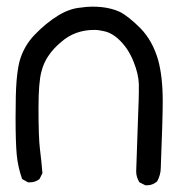

<svg xmlns="http://www.w3.org/2000/svg" viewBox="-20 -552 540 572"><path d="M385.7 -41 391.6 -211.9Q393.6 -258.8 393.6 -277.3Q393.6 -295.9 393.6 -301.8Q392.6 -332 377.9 -368.2Q363.3 -405.3 337.9 -430.7Q314.5 -454.1 290 -459Q274.4 -462.9 260.7 -462.9Q203.1 -462.9 162.1 -426.8Q115.2 -387.7 103.5 -338.9Q94.7 -307.6 94.7 -230.5Q94.7 -141.6 99.1 -106.9Q103.5 -72.3 106.4 -36.1L97.7 -18.6Q85 -8.8 69.3 -8.8Q67.4 -8.8 63.5 -8.8L45.9 -18.6Q33.2 -54.7 29.8 -91.8Q26.4 -128.9 26.4 -201.7Q26.4 -274.4 29.3 -310.1Q32.2 -345.7 38.1 -369.1Q50.8 -415 84 -449.2Q117.2 -483.4 151.9 -504.9Q186.5 -526.4 219.7 -529.3Q239.3 -532.2 254.4 -532.2Q269.5 -532.2 283.2 -530.8Q296.9 -529.3 310.5 -525.9Q324.2 -522.5 336.9 -516.6Q362.3 -503.9 398.4 -467.8Q434.6 -430.7 451.2 -373Q464.8 -323.2 464.8 -250Q464.8 -200.2 459 -52.7Q459 -31.2 448.2 -11.7Q434.6 0 418.9 0Q417 0 413.1 0L395.5 -8.8Q385.7 -24.4 385.7 -41Z"/></svg>

Font: JasonHandwriting2
Style: SemiBold
Weight: 600
Version: Version 1.04.7